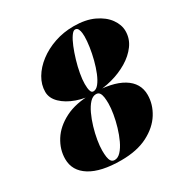

<svg xmlns="http://www.w3.org/2000/svg" viewBox="-175 -903 1020 1056"><g transform="rotate(-30 335.0 -375.0)"><path d="M295 10Q167 10 98.8 -32.5Q30.5 -75 30.5 -150Q30.5 -210 64.8 -264.5Q99 -319 166.8 -353.5Q234.5 -388 335 -388Q463.5 -388 531.8 -346.5Q600 -305 600 -230Q600 -170 565.8 -115Q531.5 -60 463.5 -25Q395.5 10 295 10ZM264.5 -9.5Q285.5 -9.5 304.2 -29.8Q323 -50 338.5 -83Q354 -116 365.5 -154.8Q377 -193.5 383.2 -230.8Q389.5 -268 389.5 -296Q389.5 -318 387 -336Q384.5 -354 377.2 -364.5Q370 -375 355 -375Q334 -375 315.2 -354.8Q296.5 -334.5 281 -301.5Q265.5 -268.5 254 -229.8Q242.5 -191 236.2 -153.8Q230 -116.5 230 -88.5Q230 -66.5 232.5 -48.5Q235 -30.5 242.5 -20Q250 -9.5 264.5 -9.5ZM355 -382Q294.5 -382 240.8 -401Q187 -420 153.5 -452.5Q120 -485 120 -525Q120 -570 144.8 -612Q169.5 -654 213.2 -687.5Q257 -721 314 -740.5Q371 -760 435 -760Q510.5 -760 563 -735.2Q615.5 -710.5 642.8 -672.5Q670 -634.5 670 -594.5Q670 -546 641.2 -506.8Q612.5 -467.5 565.5 -439.5Q518.5 -411.5 463.2 -396.8Q408 -382 355 -382ZM352 -395Q369.5 -395 385.8 -415.2Q402 -435.5 415.5 -468.5Q429 -501.5 439 -540.2Q449 -579 454.5 -616.2Q460 -653.5 460 -681.5Q460 -688.5 458.8 -702.8Q457.5 -717 451.8 -728.8Q446 -740.5 433 -740.5Q421.5 -740.5 407.5 -720.2Q393.5 -700 380 -667Q366.5 -634 355 -595.2Q343.5 -556.5 336.8 -519.2Q330 -482 330 -454Q330 -442 331.2 -428.2Q332.5 -414.5 337 -404.8Q341.5 -395 352 -395Z"/></g></svg>

Font: Bodoni Moda Black
Style: Italic
Weight: 900
Italic angle: -13°
Version: Version 2.005